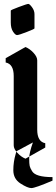

<svg xmlns="http://www.w3.org/2000/svg" viewBox="-20 -810 288 980"><path d="M170 -502Q170 -520 151 -540.5Q132 -561 110 -570L9 -513V-491Q50 -483 50 -422V-68Q50 -50 69 -29.5Q88 -9 110 0L211 -57V-79Q170 -87 170 -148ZM35 -695V-756Q35 -759 76.5 -774.5Q118 -790 124.5 -790Q131 -790 143.5 -773Q156 -756 156 -738V-665Q156 -662 116 -646.5Q76 -631 67 -631Q58 -631 46.5 -648.5Q35 -666 35 -695ZM148 -83Q129 -30 129 -2Q129 26 131.5 37Q134 48 144 64Q162 94 248 94V112Q159 150 140 150Q121 150 84.5 126.5Q48 103 48 59Q48 16 60 -24L64 -38Z"/></svg>

Font: Pirata One
Style: Regular
Weight: 400
Designer: Rodrigo Fuenzalida, Nicolas Massi
Foundry: Rodrigo Fuenzalida, Nicolas Massi
Version: Version 1.001